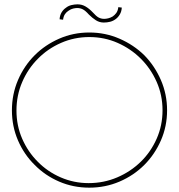

<svg xmlns="http://www.w3.org/2000/svg" viewBox="-20 -858 826 886"><path d="M646 -97Q694 -145 722.5 -210Q751 -275 751 -349Q751 -423 722.5 -488.5Q694 -554 646 -603Q597 -651 531.5 -679.5Q466 -708 392 -708Q318 -708 253 -679.5Q188 -651 140 -603Q91 -554 63 -488.5Q35 -423 35 -349Q35 -275 63 -210Q91 -145 140 -97Q188 -48 253 -20Q318 8 392 8Q466 8 531.5 -20Q597 -48 646 -97ZM154 -112Q109 -157 82.5 -217.5Q56 -278 56 -348Q56 -418 82.5 -479.5Q109 -541 155 -587Q200 -633 261.5 -660Q323 -687 392 -687Q462 -687 523 -660Q584 -633 630 -587Q676 -541 703 -480Q730 -419 730 -349Q730 -279 703 -218Q676 -157 630 -112Q583 -66 521 -39.5Q459 -13 389 -13Q321 -13 260 -39.5Q199 -66 154 -112ZM514 -770Q525 -778 533 -791.5Q541 -805 542 -823L526 -825Q524 -808 516.5 -798Q509 -788 500 -782Q490 -776 479.5 -773.5Q469 -771 461 -771Q447 -771 435.5 -777Q424 -783 408 -801Q392 -818 375 -828Q358 -838 338 -838Q324 -838 309.5 -834.5Q295 -831 284 -822Q272 -814 264 -800.5Q256 -787 255 -769L271 -767Q273 -783 280 -793Q287 -803 297 -809Q307 -816 317.5 -818.5Q328 -821 336 -821Q350 -821 362 -815Q374 -809 390 -791Q406 -775 422.5 -764.5Q439 -754 459 -754Q474 -754 488 -757.5Q502 -761 514 -770Z"/></svg>

Font: Josefin Slab Thin ExtraLight
Style: Regular
Weight: 250
Version: Version 2.000